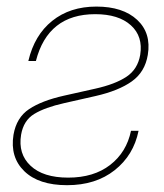

<svg xmlns="http://www.w3.org/2000/svg" viewBox="-20 -542 487 569"><path d="M64 -361.3Q82 -438 134.8 -480.2Q187.5 -522.5 265.6 -522.5Q344.2 -522.5 386.5 -483.2Q428.7 -443.8 418 -379.4Q409.7 -328.6 370.6 -300.8Q331.5 -272.9 262.7 -257.3L169.9 -236.3Q113.3 -223.6 81.5 -204.3Q49.8 -185.1 42.5 -142.6Q33.2 -85.9 70.6 -50.8Q107.9 -15.6 182.1 -15.6Q257.8 -15.6 306.4 -53.2Q355 -90.8 368.2 -154.3H390.6Q376 -82 319.8 -37.6Q263.7 6.8 178.7 6.8Q94.7 6.8 52 -34.7Q9.3 -76.2 20 -142.6Q28.8 -193.8 66.4 -218.8Q104 -243.7 168.9 -258.3L262.7 -279.3Q321.8 -292.5 355 -314.7Q388.2 -336.9 395.5 -379.4Q404.3 -434.1 367.9 -467Q331.5 -500 262.2 -500Q122.1 -500 86.4 -361.3Z"/></svg>

Font: Inter Display Thin
Style: Italic
Weight: 100
Italic angle: -9.39999°
Designer: Rasmus Andersson
Foundry: rsms
Version: Version 4.000;git-a52131595